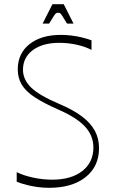

<svg xmlns="http://www.w3.org/2000/svg" viewBox="-20 -883 546 919"><path d="M60 -13V-59Q92 -43 138 -33Q184 -23 230 -23Q321 -23 374 -64.5Q427 -106 427 -177Q427 -234 386.5 -277.5Q346 -321 256 -360Q188 -390 145.5 -418Q103 -446 84 -478Q65 -510 65 -551Q65 -627 121 -671.5Q177 -716 271 -716Q296 -716 321.5 -713Q347 -710 371.5 -704Q396 -698 418 -690V-644Q388 -660 347 -669Q306 -678 264 -678Q184 -678 137 -643Q90 -608 90 -549Q90 -502 129 -464Q168 -426 265 -385Q331 -357 372.5 -325.5Q414 -294 434 -257Q454 -220 454 -174Q454 -86 389.5 -35Q325 16 215 16Q189 16 162 12.5Q135 9 109 2.5Q83 -4 60 -13ZM184 -770 231 -863H285L332 -770H301Q285 -796 278 -807Q271 -818 267.5 -820Q264 -822 258 -822Q253 -822 249 -820Q245 -818 238 -807Q231 -796 215 -770Z"/></svg>

Font: Ojuju ExtraLight
Style: Regular
Weight: 200
Designer: Chisaokwu Joboson, Mirko Velimirovic
Foundry: Udi Foundry
Version: Version 1.000